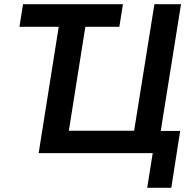

<svg xmlns="http://www.w3.org/2000/svg" viewBox="-20 -725 925 909"><path d="M677 164 703 0H163L258 -598H72L89 -705H562L545 -598H384L306 -106H615L711 -705H837L741 -105H833L791 164Z"/></svg>

Font: Nunito Sans 10pt SemiCondensed
Style: Bold Italic
Weight: 700
Width: 4
Italic angle: -9°
Designer: Vernon Adams
Foundry: Vernon Adams
Version: Version 3.101;gftools[0.9.27]